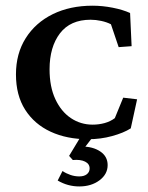

<svg xmlns="http://www.w3.org/2000/svg" viewBox="-20 -487 526 681"><path d="M292.5 6.8Q217.3 6.8 159.7 -19.8Q102.1 -46.4 69.3 -97.7Q36.6 -148.9 36.6 -223.1Q36.6 -296.9 71.3 -351.8Q106 -406.7 167.2 -436.8Q228.5 -466.8 308.1 -466.8Q343.3 -466.8 379.4 -459.7Q415.5 -452.6 441.4 -440.9L446.8 -323.2L400.9 -319.8L373.5 -400.9Q358.4 -408.7 339.1 -412.8Q319.8 -417 301.3 -417Q229.5 -417 192.6 -368.7Q155.8 -320.3 155.8 -241.2Q155.8 -179.2 176.3 -135.3Q196.8 -91.3 231.4 -68.1Q266.1 -44.9 308.6 -44.9Q330.6 -44.9 351.1 -50.5Q371.6 -56.2 387.2 -67.9L417 -140.6L466.3 -134.8L443.8 -31.7Q418.5 -15.6 377.7 -4.4Q336.9 6.8 292.5 6.8ZM261.2 174.3Q220.2 174.3 184.6 153.3L201.7 119.6Q214.8 128.4 230 133.5Q245.1 138.7 261.2 138.7Q278.3 138.7 288.1 130.9Q297.9 123 297.9 110.4Q297.9 94.2 281.7 86.2Q265.6 78.1 238.3 80.6L225.1 65.9L270.5 -9.3H315.4L266.6 54.2L269.5 32.7Q309.6 32.7 335.7 50.3Q361.8 67.9 361.8 98.6Q361.8 130.9 332.8 152.6Q303.7 174.3 261.2 174.3Z"/></svg>

Font: Lateef SemiBold
Style: Regular
Weight: 600
Designer: SIL International
Foundry: SIL International
Version: Version 4.200